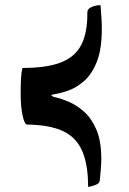

<svg xmlns="http://www.w3.org/2000/svg" viewBox="-20 -502 498 743"><path d="M366 198Q365 208 347.5 214.5Q330 221 321 221Q321 134 297.5 81Q274 28 222 4.5Q170 -19 84 -20Q74 -23 67 -57Q60 -91 60 -138Q60 -180 61.5 -202Q63 -224 67 -239Q161 -239 216 -260.5Q271 -282 295 -329.5Q319 -377 318 -454Q318 -468 334.5 -475Q351 -482 369 -482Q371 -461 372.5 -435Q374 -409 374 -391Q374 -311 354.5 -262.5Q335 -214 305.5 -188.5Q276 -163 247 -152.5Q218 -142 198.5 -139Q179 -136 179 -133Q179 -129 198.5 -124.5Q218 -120 246.5 -108Q275 -96 304 -71Q333 -46 352.5 -1.5Q372 43 372 114Q372 130 370 154.5Q368 179 366 198Z"/></svg>

Font: Ruwudu SemiBold
Style: Regular
Weight: 600
Designer: Becca Hirsbrunner Spalinger
Foundry: SIL International
Version: Version 3.000